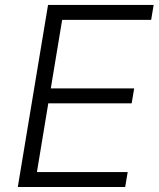

<svg xmlns="http://www.w3.org/2000/svg" viewBox="-20 -747 634 767"><path d="M51.1 0 171.9 -727.3H593.8L583.8 -667.6H228.3L182.9 -393.8H516L506 -334.2H172.9L127.5 -59.7H490.1L480.1 0Z"/></svg>

Font: Inter P Light
Style: Italic
Weight: 300
Italic angle: 9.39999°
Designer: Rasmus Andersson
Foundry: rsms
Version: Version 3.018;git-588b23468